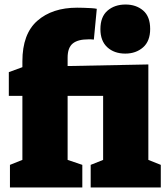

<svg xmlns="http://www.w3.org/2000/svg" viewBox="-20 -829 738 849"><path d="M534 -592Q485 -592 454.5 -620Q424 -648 424 -700Q424 -755 455.5 -782Q487 -809 535 -809Q582 -809 613 -782.5Q644 -756 644 -701Q644 -647 612.5 -619.5Q581 -592 534 -592ZM24 0V-100L79 -122V-405H19V-510L79 -532V-558Q79 -679 145 -737Q211 -795 321 -795Q332 -795 349.5 -794.5Q367 -794 383.5 -793Q400 -792 408 -790L395 -654Q388 -655 382 -655Q376 -655 370 -655Q324 -655 301.5 -636.5Q279 -618 279 -574V-537L636 -544V-122L691 -100V0H381V-100L436 -122V-405H279V-122L344 -100V0Z"/></svg>

Font: Bitter Black
Style: Regular
Weight: 900
Designer: Sol Matas, and Bitter project Authors
Foundry: Sol Matas
Version: Version 2.001